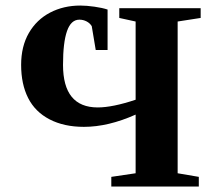

<svg xmlns="http://www.w3.org/2000/svg" viewBox="-20 -685 765 705"><path d="M710 0H388.7V-35.6L478 -48.8V-264.2Q377.4 -219.2 288.1 -219.2Q214.8 -219.2 161.9 -246.8Q108.9 -274.4 83.3 -325.2Q57.6 -376 57.6 -446.8Q57.6 -514.6 85.9 -563.7Q114.3 -612.8 163.8 -638.7Q213.4 -664.6 274.9 -664.6Q297.9 -664.6 327.1 -660.4Q356.4 -656.2 375 -649.9V-501.5H331.5L316.9 -588.9Q310.1 -600.1 297.9 -606.4Q285.6 -612.8 271.5 -612.8Q240.7 -612.8 226.1 -571Q211.4 -529.3 211.4 -446.8Q211.4 -290.5 338.9 -290.5Q393.1 -290.5 478 -318.8V-606L418 -619.1V-654.8H716.8V-619.1L632.3 -606V-48.8L710 -35.6Z"/></svg>

Font: Tinos
Style: Bold
Weight: 700
Designer: Steve Matteson
Foundry: Monotype Imaging Inc.
Version: Version 1.23